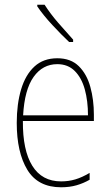

<svg xmlns="http://www.w3.org/2000/svg" viewBox="-20 -784 468 814"><path d="M223 -537Q280 -537 314 -503.5Q348 -470 363 -415.5Q378 -361 378 -298V-271H77Q76 -147 117 -81Q158 -15 239 -15Q271 -15 299.5 -23.5Q328 -32 360 -51V-22Q334 -7 304.5 1.5Q275 10 239 10Q141 10 96 -64Q51 -138 51 -263Q51 -343 69.5 -405Q88 -467 126 -502Q164 -537 223 -537ZM223 -512Q161 -512 122.5 -458Q84 -404 78 -295H353Q353 -356 339.5 -405Q326 -454 297 -483Q268 -512 223 -512ZM169 -764Q194 -725 227 -687Q260 -649 290 -616V-606H273Q241 -636 202 -678Q163 -720 138 -757V-764Z"/></svg>

Font: Noto Sans Telugu Condensed Thin
Style: Regular
Weight: 100
Width: 3
Designer: Jelle Bosma - Monotype Design Team
Foundry: Monotype Imaging Inc.
Version: Version 2.005; ttfautohint (v1.8.4.7-5d5b)